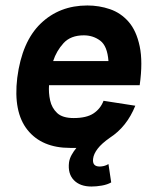

<svg xmlns="http://www.w3.org/2000/svg" viewBox="-20 -530 560 701"><path d="M232 63Q234 49 241.5 35.5Q249 22 259 10Q248 10 236 10Q133 10 80.5 -55.5Q28 -121 43 -246Q60 -378 128.5 -444Q197 -510 299 -510Q342 -510 381.5 -496.5Q421 -483 449.5 -450.5Q478 -418 490 -361Q502 -304 490 -219H159Q157 -191 163 -163.5Q169 -136 188.5 -117.5Q208 -99 249 -99Q296 -99 321.5 -116Q347 -133 358 -162L474 -144Q443 -67 381 -27Q351 -6 336.5 13Q322 32 320 49Q316 78 344 78Q351 78 359.5 76Q368 74 376 69L386 136Q372 144 352 147.5Q332 151 314 151Q272 151 249.5 127.5Q227 104 232 63ZM286 -401Q238 -401 212 -372.5Q186 -344 174 -307H376Q372 -362 346 -381.5Q320 -401 286 -401Z"/></svg>

Font: Haskoy Bold
Style: Italic
Weight: 700
Designer: Ertekin Erdin
Foundry: Ertekin Erdin
Version: Version 2.000; ttfautohint (v1.8.4.7-5d5b)